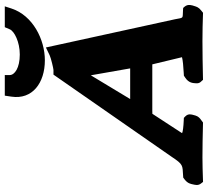

<svg xmlns="http://www.w3.org/2000/svg" viewBox="-52 -792 846 781"><g transform="rotate(-90 370.5 -401.0)"><path d="M455.2 -454.1 483.3 -294H358.6ZM298.6 -203.7C299.9 -203.8 305.9 -204 311.7 -204H499.7L528.8 -83.2C516.9 -80 491.6 -77.4 464.3 -76.1L453.7 -75.5L444.9 -69.6C424 -55.6 423.6 -38.8 422.9 -28.2C422.5 -22.1 421.3 -13.9 430 -5.3L436.8 2.3L448.8 2C490 1 551.5 0 594.5 0C636.7 0 669.4 1 698.8 2L709.5 2.4L719 -5.3C732 -15.2 734.4 -25 736.7 -32.1C740.1 -42.6 746.2 -58.5 734.5 -72.4L729.3 -78.4L720.2 -79.1C685.3 -81.6 690.4 -73.8 683.2 -111.6L568.4 -636.8L536.4 -621.4C525 -616 482.2 -606 477 -606H457.9L123.7 -125.2C92.4 -77.8 89 -81.3 48.6 -78.8L39.1 -78.2L31 -72.1C15 -59.9 13.3 -46.9 11.3 -38C9.5 -29.4 5.6 -17.1 15.6 -5.3L21.5 2.4L32.5 2C60.6 1 95 0 121.1 0C163.9 0 210.3 1 251.2 2L263.1 2.3L273.3 -5.3C289.5 -16.2 291.3 -27.4 293.4 -35.3C295.8 -44.3 300.6 -57.4 288.2 -69.6L282 -75.6L271.4 -76.1C247.7 -77.1 226 -79.6 220 -82.7C220.3 -83.4 220.8 -84.5 221.8 -86ZM735.7 -804H650.9L642.1 -783.4C634.2 -765.1 590.8 -743 539.8 -743C485.1 -743 456.2 -763.9 456.2 -784L456.3 -804H372.4L368.4 -777.2C355.5 -691.8 424.2 -641 516.3 -641C600.3 -641 698.6 -689.8 726.9 -776.9Z"/></g></svg>

Font: Linux Libertine Mono O 
Style: Mono Bold Oblique
Weight: 400
Italic angle: -13°
Designer: Philipp H. Poll
Foundry: Philipp H. Poll
Version: Version 5.1.7